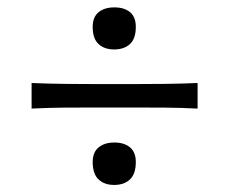

<svg xmlns="http://www.w3.org/2000/svg" viewBox="-20 -574 630 528"><path d="M293.9 -438Q267.1 -438 251 -452.9Q234.9 -467.8 234.9 -500Q234.9 -527.3 251.2 -540.5Q267.6 -553.7 294.4 -553.7Q321.8 -553.7 337.6 -540.5Q353.5 -527.3 353.5 -500Q353.5 -467.8 337.4 -452.9Q321.3 -438 293.9 -438ZM66.9 -275.4V-345.7Q114.7 -343.8 159.7 -343.3Q204.6 -342.8 243.7 -342.8H346.7Q385.7 -342.8 430.9 -343.3Q476.1 -343.8 523.4 -345.7V-275.4Q476.1 -277.8 430.9 -278.1Q385.7 -278.3 346.7 -278.3H243.7Q204.6 -278.3 159.7 -278.1Q114.7 -277.8 66.9 -275.4ZM293.9 -65.4Q267.1 -65.4 251 -80.6Q234.9 -95.7 234.9 -128.4Q234.9 -155.3 251.2 -168.7Q267.6 -182.1 294.4 -182.1Q321.8 -182.1 337.6 -168.7Q353.5 -155.3 353.5 -128.4Q353.5 -95.7 337.4 -80.6Q321.3 -65.4 293.9 -65.4Z"/></svg>

Font: Pinar-FD Regular
Style: FD-Regular
Weight: 400
Designer: Amin Abedi
Version: Version 3.000